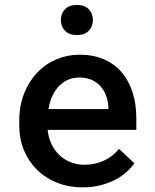

<svg xmlns="http://www.w3.org/2000/svg" viewBox="-20 -764 640 793"><path d="M321.8 9.8Q263.2 9.8 214.8 -9.8Q166.5 -29.3 132.1 -63.5Q97.7 -97.7 78.6 -144.3Q59.6 -190.9 59.6 -245.1V-265.1Q59.6 -328.1 79.8 -378.4Q100.1 -428.7 134 -464.4Q168 -500 213.1 -519Q258.3 -538.1 308.1 -538.1Q365.7 -538.1 409.7 -518.8Q453.6 -499.5 483.2 -464.6Q512.7 -429.7 527.8 -381.8Q543 -334 543 -276.9V-227.5H176.8Q179.7 -196.8 191.9 -170.4Q204.1 -144 223.9 -124.8Q243.7 -105.5 270.3 -94.5Q296.9 -83.5 328.6 -83.5Q373 -83.5 410.4 -101.1Q447.8 -118.7 471.2 -149.4L534.7 -89.8Q522 -70.8 502 -53Q481.9 -35.2 455.1 -21.2Q428.2 -7.3 394.8 1.2Q361.3 9.8 321.8 9.8ZM307.6 -443.8Q283.2 -443.8 262.2 -435.1Q241.2 -426.3 224.6 -409.4Q208 -392.6 196.5 -368.4Q185.1 -344.2 180.2 -313.5H427.7V-322.3Q426.3 -345.7 418.7 -367.4Q411.1 -389.2 396.5 -406.2Q381.8 -423.3 359.6 -433.6Q337.4 -443.8 307.6 -443.8ZM231.4 -681.2Q231.4 -708 248.5 -725.8Q265.6 -743.7 297.4 -743.7Q329.6 -743.7 346.7 -725.8Q363.8 -708 363.8 -681.2Q363.8 -654.8 346.7 -637Q329.6 -619.1 297.4 -619.1Q265.6 -619.1 248.5 -637Q231.4 -654.8 231.4 -681.2Z"/></svg>

Font: Roboto Mono
Style: Regular
Weight: 500
Designer: Google
Version: Version 2.000986; 2015; ttfautohint (v1.3)